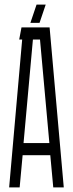

<svg xmlns="http://www.w3.org/2000/svg" viewBox="-20 -820 319 840"><path d="M20 0 77 -647H64L74 -700H197L259 0H213L200 -141H79L66 0ZM83 -194H196L155 -647H124ZM140 -800H180L153 -720H113Z"/></svg>

Font: Karantina Light
Style: Regular
Weight: 300
Designer: Rony Koch
Foundry: Rony Koch
Version: Version 1.000; ttfautohint (v1.8.3)